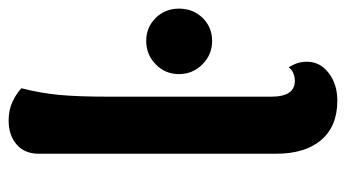

<svg xmlns="http://www.w3.org/2000/svg" viewBox="-194 -578 783 434"><g transform="rotate(-90 197.0 -361.5)"><path d="M66 -128V-665Q66 -697 87 -715Q108 -733 141 -733Q165 -733 184 -724Q203 -715 214 -704Q203 -661 199 -619Q195 -577 195 -509V-139Q195 -86 231 -86Q239 -86 248 -89.5Q257 -93 261 -100Q274 -81 274 -59Q274 -29 248.5 -9.5Q223 10 186 10Q128 10 97 -26.5Q66 -63 66 -128ZM246 -348Q246 -379 268 -400.5Q290 -422 321 -422Q352 -422 373 -400.5Q394 -379 394 -348Q394 -316 373 -294.5Q352 -273 321 -273Q290 -273 268 -295Q246 -317 246 -348Z"/></g></svg>

Font: Arima Madurai Black
Style: Regular
Weight: 900
Designer: Joana Correia and Natanael Gama
Foundry: NDISCOVER
Version: Version 1.020